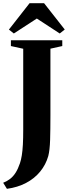

<svg xmlns="http://www.w3.org/2000/svg" viewBox="-47 -996 444 1207"><path d="M-27 153Q-2 143 17.2 128Q36.5 113 51.5 89.2Q66.5 65.5 78.5 30Q85.5 9 90 -18.8Q94.5 -46.5 96.8 -86.2Q99 -126 99 -181V-689.5L21.5 -706.5V-743H344.5V-706.5L270 -690V-272.5Q270 -181.5 268 -116.5Q266 -51.5 256.5 -15Q241 39.5 205.2 83Q169.5 126.5 116.5 154.2Q63.5 182 -3.5 191ZM40 -785.5 9 -810 139 -976H230L360 -810.5L328.5 -785.5L184.5 -879.5Z"/></svg>

Font: Merriweather 96pt ExtraBold
Style: Regular
Weight: 800
Version: Version 2.100